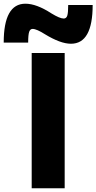

<svg xmlns="http://www.w3.org/2000/svg" viewBox="-96 -1016 520 1036"><path d="M75 0V-730H253V0ZM287 -780Q258 -780 223 -793Q188 -806 147 -831Q125 -845 108 -852.5Q91 -860 80 -860Q67 -860 61.5 -844.5Q56 -829 56 -786H-76Q-76 -996 41 -996Q71 -996 106 -983Q141 -970 181 -944Q204 -930 220.5 -923Q237 -916 248 -916Q262 -916 267 -931.5Q272 -947 272 -989H404Q404 -780 287 -780Z"/></svg>

Font: M PLUS 2 ExtraBold
Style: Regular
Weight: 800
Version: Version 1.001